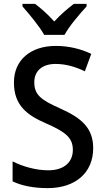

<svg xmlns="http://www.w3.org/2000/svg" viewBox="-20 -961 542 991"><path d="M208 -781H313C337 -826 392 -890 427 -928V-941H361C327 -915 295 -888 260 -850C228 -886 192 -918 161 -941H96V-928C131 -888 184 -825 208 -781ZM461 -196C461 -300 401 -352 291 -401C192 -445 157 -471 157 -537C157 -593 196 -631 267 -631C318 -631 368 -617 418 -593L451 -683C398 -708 337 -724 268 -724C138 -724 51 -651 52 -534C52 -419 118 -367 216 -325C318 -280 356 -251 356 -187C356 -126 313 -82 229 -82C165 -82 96 -102 45 -128V-25C92 -2 155 10 226 10C370 10 461 -70 461 -196Z"/></svg>

Font: Noto Sans Myanmar SemiCondensed Medium
Style: Regular
Weight: 500
Width: 4
Designer: Monotype Design Team
Foundry: Monotype Imaging Inc.
Version: Version 2.107